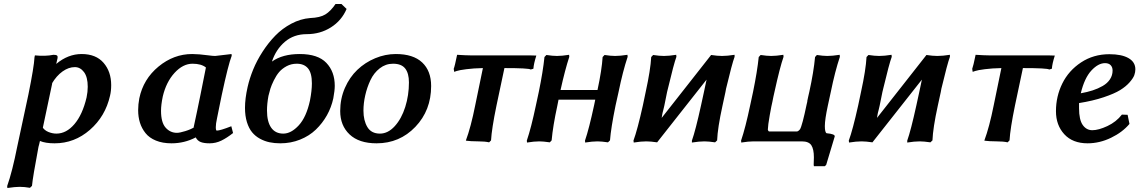

<svg xmlns="http://www.w3.org/2000/svg" viewBox="-20 -712 5738 967"><path d="M243.2 -293 195.8 -68.8 193.8 -71.8Q203.6 -55.7 223.6 -47.4Q243.7 -39.1 264.2 -39.1Q314 -39.1 354.7 -86.7Q395.5 -134.3 416 -221.2Q421.9 -249.5 421.9 -274.9Q421.9 -323.7 403.1 -348.9Q384.3 -374 356.9 -374Q325.7 -374 294.9 -352.1Q264.2 -330.1 241.2 -291ZM391.1 -439.9Q463.4 -439.9 501.7 -395.5Q540 -351.1 540 -283.2Q540 -253.9 534.2 -230Q510.7 -126 432.9 -58.1Q355 9.8 254.9 9.8Q209 9.8 181.2 -2Q180.2 3.4 177.5 13.9Q174.8 24.4 173.8 27.8Q145 180.7 141.1 224.1L130.9 233.9Q102.5 229 79.1 229Q56.2 229 17.1 234.9L16.1 225.1Q42 151.9 66.9 25.9L123 -235.8Q151.4 -375.5 153.8 -423.8Q153.8 -424.3 154.8 -428.5Q155.8 -432.6 155.8 -433.1Q208 -427.7 249 -436Q262.7 -436 267.1 -432.4Q271.5 -428.7 270 -419.9Q269 -415 266.6 -405Q264.2 -395 263.2 -390.1Q322.8 -439.9 391.1 -439.9Z M947.8 -439.9Q979.5 -439.9 1030.8 -433.1Q1050.8 -430.2 1064 -430.2Q1067.9 -430.2 1106 -435.1Q1107.4 -435.1 1124.8 -437.3Q1142.1 -439.5 1146 -439.9L1147 -431.2Q1129.4 -386.2 1096.7 -232.9Q1092.3 -210.4 1084 -170.7Q1075.7 -130.9 1072.8 -115.2Q1066.9 -88.4 1066.9 -71.8Q1066.9 -54.2 1071.8 -54.2Q1088.9 -54.2 1145 -76.2L1153.8 -42Q1123 -17.6 1095 -3.9Q1066.9 9.8 1035.6 9.8Q1007.3 9.8 991 3.4Q974.6 -2.9 965.8 -20Q909.2 9.8 843.8 9.8Q798.8 9.8 765.4 -3.9Q731.9 -17.6 712.9 -41.5Q693.8 -65.4 684.8 -94.2Q675.8 -123 675.8 -157.2Q675.8 -186.5 681.6 -216.8Q701.7 -313.5 778.3 -376.7Q855 -439.9 947.8 -439.9ZM949.7 -391.1Q901.4 -391.1 859.1 -345Q816.9 -298.8 799.8 -226.1Q791 -184.1 791 -153.8Q791 -95.2 814.2 -69.1Q837.4 -43 871.1 -43Q885.3 -43 913.6 -51.8Q941.9 -60.5 961.9 -73.2L955.1 -69.8Q960.9 -97.2 972.7 -152.3Q984.4 -207.5 989.7 -234.9L1017.1 -372.1Q993.7 -391.1 949.7 -391.1Z M1699.7 -691.9 1725.6 -667Q1700.7 -608.4 1646.7 -574.2Q1592.8 -540 1524.9 -540Q1460 -540 1414.8 -501.5Q1369.6 -462.9 1349.6 -401.9Q1402.8 -439.9 1489.7 -439.9Q1581.1 -439.9 1623.5 -395.5Q1666 -351.1 1666 -279.8Q1666 -256.3 1658.7 -216.8Q1648.9 -171.4 1626.5 -131.3Q1604 -91.3 1570.8 -59.3Q1537.6 -27.3 1491.2 -8.8Q1444.8 9.8 1391.6 9.8Q1362.8 9.8 1337.9 4.6Q1313 -0.5 1289.6 -13.2Q1266.1 -25.9 1249.8 -45.7Q1233.4 -65.4 1223.6 -96.9Q1213.9 -128.4 1213.9 -168.9Q1213.9 -215.3 1227.1 -273.9Q1236.8 -316.9 1255.1 -361.8Q1273.4 -406.7 1302.5 -451.7Q1331.5 -496.6 1366.5 -532.5Q1401.4 -568.4 1447.3 -592.8Q1493.2 -617.2 1542 -621.1Q1591.8 -623 1618.4 -639.2Q1645 -655.3 1669.9 -691.9ZM1474.6 -391.1Q1446.8 -391.1 1423.6 -378.7Q1400.4 -366.2 1385.7 -348.9Q1371.1 -331.5 1359.1 -307.1Q1347.2 -282.7 1341.8 -265.4Q1336.4 -248 1332 -229Q1324.7 -188.5 1324.7 -155.8Q1324.7 -99.1 1345.7 -69.1Q1366.7 -39.1 1406.7 -39.1Q1446.3 -39.1 1484.6 -80.6Q1522.9 -122.1 1541 -205.1Q1550.8 -255.4 1550.8 -292Q1550.8 -344.2 1531.2 -367.7Q1511.7 -391.1 1474.6 -391.1Z M1973.6 -439.9Q2061 -439.9 2106.2 -397.5Q2151.4 -355 2151.4 -278.8Q2151.4 -156.2 2072 -73.2Q1992.7 9.8 1876.5 9.8Q1788.1 9.8 1740.7 -34.9Q1693.4 -79.6 1693.4 -152.8Q1693.4 -214.8 1717 -269Q1740.7 -323.2 1779.8 -360.4Q1818.8 -397.5 1869.6 -418.7Q1920.4 -439.9 1973.6 -439.9ZM1959.5 -391.1Q1922.4 -391.1 1892.6 -367.9Q1862.8 -344.7 1845.7 -308.3Q1828.6 -272 1819.6 -232.2Q1810.5 -192.4 1810.5 -154.8Q1810.5 -105 1830.3 -72Q1850.1 -39.1 1893.6 -39.1Q1934.1 -39.1 1968.3 -76.7Q2002.4 -114.3 2021 -173.3Q2039.6 -232.4 2039.6 -296.9Q2039.6 -342.8 2020.8 -366.9Q2002 -391.1 1959.5 -391.1Z M2373.5 -182.1Q2401.4 -318.8 2412.1 -369.1Q2365.2 -368.2 2329.1 -363.5Q2293 -358.9 2280.3 -354.5L2267.6 -350.1L2265.1 -365.2Q2270.5 -378.4 2282.2 -436Q2327.6 -433.1 2349.1 -433.1H2609.4Q2664.1 -433.1 2681.2 -432.1Q2668 -390.6 2666.5 -366.2Q2666 -365.7 2662.8 -364.7Q2659.7 -363.8 2656.5 -363Q2653.3 -362.3 2653.3 -361.8Q2643.6 -369.1 2520.5 -369.1Q2487.8 -211.9 2480.5 -180.2Q2456.5 -64 2453.1 -4.9L2443.4 4.9Q2422.4 0 2389.2 0Q2369.1 0 2353.5 -1Q2337.9 -2 2332 -2.9L2326.2 -3.9Q2351.6 -71.8 2373.5 -182.1Z M2972.2 -182.1 2978 -210H2793Q2792.5 -207.5 2790.3 -196.5Q2788.1 -185.5 2787.1 -180.2Q2764.6 -76.7 2758.3 -4.9L2749 4.9Q2715.8 0 2696.3 0Q2670.4 0 2634.3 5.9L2633.3 -3.9Q2655.3 -68.4 2679.2 -182.1L2693.8 -250Q2714.8 -352.5 2722.2 -424.8L2731.9 -435.1Q2763.7 -430.2 2785.2 -430.2Q2810.1 -430.2 2846.2 -436L2847.2 -425.8Q2825.7 -360.4 2803.2 -258.8H2989.3Q3011.2 -360.8 3015.1 -424.8L3024.9 -435.1Q3056.6 -430.2 3078.1 -430.2Q3103 -430.2 3140.1 -436L3141.1 -425.8Q3116.7 -353 3095.2 -248L3080.1 -180.2Q3057.1 -67.9 3052.2 -4.9L3042 4.9Q3008.8 0 2989.3 0Q2963.4 0 2927.2 5.9L2926.3 -3.9Q2946.8 -64 2972.2 -182.1Z M3232.4 -251Q3256.3 -360.4 3259.8 -424.8L3269.5 -435.1Q3301.3 -430.2 3323.7 -430.2Q3349.6 -430.2 3385.7 -436L3386.7 -425.8Q3374 -392.1 3343.8 -265.1Q3343.3 -262.7 3341.8 -257.1Q3340.3 -251.5 3339.8 -249L3325.7 -179.2Q3322.8 -166 3320.3 -156.5Q3317.9 -147 3317.1 -144.3Q3316.4 -141.6 3315.4 -135.7Q3314.5 -129.9 3312.5 -118.2Q3356.9 -174.3 3440.9 -281.5Q3524.9 -388.7 3561.5 -435.1Q3593.3 -430.2 3616.7 -430.2Q3642.6 -430.2 3679.7 -436V-425.8Q3667 -392.1 3636.7 -265.1Q3636.7 -263.7 3633.8 -249L3618.7 -179.2Q3594.2 -67.4 3591.8 -4.9L3581.5 4.9Q3548.3 0 3527.8 0Q3501 0 3464.8 5.9V-3.9Q3482.9 -54.7 3510.7 -181.2L3525.9 -251Q3537.6 -303.7 3538.6 -311Q3498 -258.8 3415 -154.3Q3332 -49.8 3289.6 4.9Q3256.3 0 3234.9 0Q3208 0 3171.9 5.9L3170.4 -3.9Q3190.4 -58.1 3217.8 -181.2Z M3758.3 -182.1 3772.9 -250Q3793.9 -352.5 3801.3 -424.8L3811 -435.1Q3842.8 -430.2 3864.3 -430.2Q3889.2 -430.2 3925.3 -436L3926.3 -425.8Q3908.2 -374.5 3880.4 -248Q3878.9 -241.7 3875.2 -224.9Q3871.6 -208 3870.1 -199.2Q3866.2 -184.6 3856.9 -132.6Q3847.7 -80.6 3847.2 -59.1Q3849.6 -49.8 3855 -49.8H3993.2Q4000 -49.8 4009.3 -61Q4020.5 -79.6 4043 -188Q4046.4 -201.2 4046.4 -202.1L4045.4 -201.2Q4046.9 -210 4050.8 -226.6Q4054.7 -243.2 4056.2 -250Q4078.1 -350.1 4085 -424.8L4094.2 -435.1Q4126 -430.2 4147 -430.2Q4171.4 -430.2 4209 -436L4210 -425.8Q4185.5 -353 4164.1 -248L4149.4 -180.2Q4134.3 -110.4 4134.3 -77.1Q4134.3 -45.4 4143.1 -41Q4186 -37.1 4184.1 -24.9L4141.1 118.2L4134.3 125H4079.1L4078.1 117.2Q4079.1 105 4079.1 80.1Q4079.1 39.6 4066.4 19.8Q4053.7 0 4018.1 0H3775.4Q3749.5 0 3713.4 5.9L3712.4 -3.9Q3734.4 -68.4 3758.3 -182.1Z M4316.9 -251Q4340.8 -360.4 4344.2 -424.8L4354 -435.1Q4385.7 -430.2 4408.2 -430.2Q4434.1 -430.2 4470.2 -436L4471.2 -425.8Q4458.5 -392.1 4428.2 -265.1Q4427.7 -262.7 4426.3 -257.1Q4424.8 -251.5 4424.3 -249L4410.2 -179.2Q4407.2 -166 4404.8 -156.5Q4402.3 -147 4401.6 -144.3Q4400.9 -141.6 4399.9 -135.7Q4398.9 -129.9 4397 -118.2Q4441.4 -174.3 4525.4 -281.5Q4609.4 -388.7 4646 -435.1Q4677.7 -430.2 4701.2 -430.2Q4727.1 -430.2 4764.2 -436V-425.8Q4751.5 -392.1 4721.2 -265.1Q4721.2 -263.7 4718.3 -249L4703.1 -179.2Q4678.7 -67.4 4676.3 -4.9L4666 4.9Q4632.8 0 4612.3 0Q4585.4 0 4549.3 5.9V-3.9Q4567.4 -54.7 4595.2 -181.2L4610.4 -251Q4622.1 -303.7 4623 -311Q4582.5 -258.8 4499.5 -154.3Q4416.5 -49.8 4374 4.9Q4340.8 0 4319.3 0Q4292.5 0 4256.3 5.9L4254.9 -3.9Q4274.9 -58.1 4302.2 -181.2Z M4984.9 -182.1Q5012.7 -318.8 5023.4 -369.1Q4976.6 -368.2 4940.4 -363.5Q4904.3 -358.9 4891.6 -354.5L4878.9 -350.1L4876.5 -365.2Q4881.8 -378.4 4893.6 -436Q4939 -433.1 4960.4 -433.1H5220.7Q5275.4 -433.1 5292.5 -432.1Q5279.3 -390.6 5277.8 -366.2Q5277.3 -365.7 5274.2 -364.7Q5271 -363.8 5267.8 -363Q5264.6 -362.3 5264.6 -361.8Q5254.9 -369.1 5131.8 -369.1Q5099.1 -211.9 5091.8 -180.2Q5067.9 -64 5064.5 -4.9L5054.7 4.9Q5033.7 0 5000.5 0Q4980.5 0 4964.8 -1Q4949.2 -2 4943.4 -2.9L4937.5 -3.9Q4962.9 -71.8 4984.9 -182.1Z M5698.2 -362.8Q5698.2 -348.6 5692.9 -333.5Q5687.5 -318.4 5669.2 -297.4Q5650.9 -276.4 5621.6 -258.3Q5592.3 -240.2 5538.6 -222.2Q5484.9 -204.1 5414.6 -192.9V-167Q5414.6 -108.9 5433.1 -82.5Q5451.7 -56.2 5481.4 -56.2Q5512.7 -56.2 5557.4 -77.1Q5602.1 -98.1 5630.4 -134.8L5659.2 -133.8L5668.5 -87.9Q5633.3 -45.9 5575.7 -18.1Q5518.1 9.8 5457.5 9.8Q5382.3 9.8 5340.3 -35.9Q5298.3 -81.5 5298.3 -151.9Q5298.3 -226.6 5330.3 -291.5Q5362.3 -356.4 5424.8 -397.7Q5487.3 -439 5567.4 -439Q5629.4 -439 5663.8 -419.2Q5698.2 -399.4 5698.2 -362.8ZM5583.5 -356.9Q5583.5 -373.5 5573.7 -383.8Q5564 -394 5545.4 -394Q5511.2 -394 5476.6 -356.7Q5441.9 -319.3 5423.3 -242.2Q5456.1 -248 5483.2 -256.8Q5510.3 -265.6 5533.7 -279.1Q5557.1 -292.5 5570.3 -312.5Q5583.5 -332.5 5583.5 -356.9Z"/></svg>

Font: Linear Smooth
Style: Bold Italic
Weight: 700
Designer: Philipp H. Poll, Flanker
Foundry: Philipp H. Poll, reworked by Flanker
Version: Version 1.061 | FøM Fix